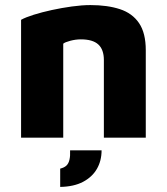

<svg xmlns="http://www.w3.org/2000/svg" viewBox="-20 -542 657 756"><path d="M63 -464Q81 -474 113 -484Q145 -494 184 -502.5Q223 -511 263 -516.5Q303 -522 336 -522Q403 -522 452 -506Q501 -490 527.5 -451Q554 -412 554 -344V0H389V-306Q389 -326 383.5 -341.5Q378 -357 367 -367Q356 -377 339 -382Q322 -387 298 -387Q278 -387 257 -381.5Q236 -376 229 -370V0H63ZM217 194V122Q233 118 241.5 110Q250 102 253.5 87Q257 72 256 50H380Q380 91 361.5 123Q343 155 307 174Q271 193 217 194Z"/></svg>

Font: Maven Pro ExtraBold
Style: Regular
Weight: 800
Designer: Joe Prince
Foundry: Joe Prince
Version: Version 2.100